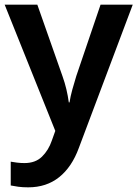

<svg xmlns="http://www.w3.org/2000/svg" viewBox="-20 -563 589 823"><path d="M0 -543H140L248 -236Q258 -208 264.5 -180.5Q271 -153 275 -124H278Q282 -150 290 -179Q298 -208 307 -237L411 -543H549L318 71Q288 153 233.5 196.5Q179 240 101 240Q77 240 58.5 237.5Q40 235 26 232V130Q37 132 52.5 134Q68 136 85 136Q132 136 160 108.5Q188 81 202 40L217 -2Z"/></svg>

Font: Noto Sans Adlam SemiBold
Style: Regular
Weight: 600
Version: Version 3.001